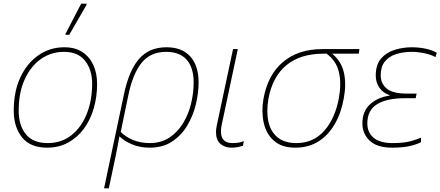

<svg xmlns="http://www.w3.org/2000/svg" viewBox="-20 -796 2404 1048"><path d="M237 10Q145 10 100 -46.5Q55 -103 55 -192Q55 -297 91.5 -374.5Q128 -452 190.5 -495Q253 -538 331 -538Q390 -538 429.5 -512Q469 -486 489.5 -441Q510 -396 510 -338Q510 -267 491.5 -204Q473 -141 437.5 -93Q402 -45 351.5 -17.5Q301 10 237 10ZM240 -15Q316 -15 370.5 -58.5Q425 -102 454 -175.5Q483 -249 483 -339Q483 -415 444.5 -464Q406 -513 329 -513Q259 -513 203 -473.5Q147 -434 114.5 -362Q82 -290 82 -192Q82 -111 121.5 -63Q161 -15 240 -15ZM337 -606 338 -612 423 -776H453L452 -769L358 -606Z M657 -283Q684 -411 739 -474.5Q794 -538 889 -538Q973 -538 1018.5 -488Q1064 -438 1064 -346Q1064 -289 1049 -226.5Q1034 -164 1002 -110.5Q970 -57 919.5 -23.5Q869 10 797 10Q742 10 698.5 -9Q655 -28 632 -52Q626 -19 620.5 9Q615 37 610 62L574 232H548ZM798 -15Q858 -15 903 -44Q948 -73 978 -121.5Q1008 -170 1022.5 -228.5Q1037 -287 1037 -346Q1037 -427 999 -470Q961 -513 887 -513Q801 -513 752.5 -452.5Q704 -392 680 -274L639 -76Q665 -49 706 -32Q747 -15 798 -15Z M1243 10Q1207 10 1183 -11Q1159 -32 1159 -75Q1159 -83 1160 -91.5Q1161 -100 1163 -110L1252 -528H1278L1190 -114Q1188 -104 1187 -95.5Q1186 -87 1186 -79Q1186 -15 1248 -15Q1263 -15 1279 -17Q1295 -19 1311 -26L1306 0Q1293 4 1277.5 7Q1262 10 1243 10Z M1592 10Q1518 10 1475.5 -27.5Q1433 -65 1419.5 -126Q1406 -187 1418 -256Q1441 -387 1524.5 -457.5Q1608 -528 1740 -528H1942L1938 -503H1793Q1843 -462 1857 -400.5Q1871 -339 1857 -262Q1843 -181 1808 -120Q1773 -59 1719 -24.5Q1665 10 1592 10ZM1598 -15Q1691 -15 1750.5 -83Q1810 -151 1830 -262Q1844 -341 1830 -402Q1816 -463 1763 -503H1746Q1619 -503 1543 -440Q1467 -377 1445 -256Q1433 -185 1445.5 -130.5Q1458 -76 1496 -45.5Q1534 -15 1598 -15Z M2121 10Q2038 10 1998 -28Q1958 -66 1958 -122Q1958 -187 1998.5 -225.5Q2039 -264 2106 -274L2107 -276Q2071 -288 2051 -317Q2031 -346 2031 -384Q2031 -443 2060 -476.5Q2089 -510 2134.5 -524Q2180 -538 2228 -538Q2265 -538 2302 -530.5Q2339 -523 2364 -508L2357 -484Q2336 -497 2298 -505Q2260 -513 2228 -513Q2180 -513 2141.5 -500.5Q2103 -488 2080.5 -460Q2058 -432 2058 -385Q2058 -340 2091 -312.5Q2124 -285 2203 -285H2254L2249 -260H2191Q2091 -260 2038 -227Q1985 -194 1985 -122Q1985 -73 2019.5 -44Q2054 -15 2123 -15Q2173 -15 2207 -22Q2241 -29 2278 -45V-20Q2253 -7 2215 1.5Q2177 10 2121 10Z"/></svg>

Font: Noto Sans Thin
Style: Italic
Weight: 100
Italic angle: -12°
Designer: Monotype Design Team
Foundry: Monotype Imaging Inc.
Version: Version 2.013; ttfautohint (v1.8.4.7-5d5b)